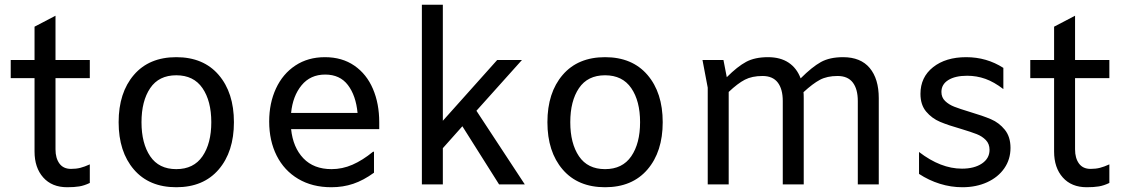

<svg xmlns="http://www.w3.org/2000/svg" viewBox="-20 -774 4720 806"><path d="M213 -522H357V-446H213V-147Q213 -110 229.5 -87.5Q246 -65 278 -65Q300 -65 317.5 -69.5Q335 -74 357 -84V-6Q334 5 313 8.5Q292 12 262 12Q198 12 161.5 -29Q125 -70 125 -138V-446H25V-522H125V-662L213 -708Z M478 -261Q478 -385 542 -459.5Q606 -534 720 -534Q834 -534 898 -459.5Q962 -385 962 -261Q962 -137 898 -62.5Q834 12 720 12Q606 12 542 -62.5Q478 -137 478 -261ZM867 -261Q867 -350 830 -404Q793 -458 720 -458Q647 -458 610.5 -404Q574 -350 574 -261Q574 -172 610.5 -118Q647 -64 720 -64Q793 -64 830 -118Q867 -172 867 -261Z M1572 -232H1202Q1210 -155 1253.5 -109.5Q1297 -64 1372 -64Q1417 -64 1459.5 -82.5Q1502 -101 1546 -137H1550V-49Q1506 -17 1463 -2.5Q1420 12 1371 12Q1291 12 1232 -23Q1173 -58 1141.5 -120.5Q1110 -183 1110 -264Q1110 -341 1138.5 -402.5Q1167 -464 1220 -499Q1273 -534 1344 -534Q1416 -534 1467.5 -498.5Q1519 -463 1545.5 -401Q1572 -339 1572 -261ZM1202 -300H1481Q1474 -373 1440.5 -417Q1407 -461 1345 -461Q1283 -461 1246 -416Q1209 -371 1202 -300Z M1921 -244 1839 -152V0H1751V-754H1839V-267L2067 -522H2171L1980 -309L2183 0H2075Z M2278 -261Q2278 -385 2342 -459.5Q2406 -534 2520 -534Q2634 -534 2698 -459.5Q2762 -385 2762 -261Q2762 -137 2698 -62.5Q2634 12 2520 12Q2406 12 2342 -62.5Q2278 -137 2278 -261ZM2667 -261Q2667 -350 2630 -404Q2593 -458 2520 -458Q2447 -458 2410.5 -404Q2374 -350 2374 -261Q2374 -172 2410.5 -118Q2447 -64 2520 -64Q2593 -64 2630 -118Q2667 -172 2667 -261Z M3669 -362V0H3581V-350Q3581 -400 3560 -427.5Q3539 -455 3496 -455Q3452 -455 3422 -439Q3392 -423 3353 -387Q3354 -379 3354 -362V0H3266V-350Q3266 -400 3245 -427.5Q3224 -455 3181 -455Q3137 -455 3107 -439.5Q3077 -424 3039 -388V0H2951V-406L2929 -522H3017L3031 -450Q3076 -495 3112.5 -514.5Q3149 -534 3204 -534Q3256 -534 3290.5 -511Q3325 -488 3341 -445Q3389 -493 3426 -513.5Q3463 -534 3519 -534Q3593 -534 3631 -488.5Q3669 -443 3669 -362Z M3838 -44V-136Q3929 -66 4018 -66Q4070 -66 4102 -87.5Q4134 -109 4134 -145Q4134 -170 4118.5 -186Q4103 -202 4080 -211Q4057 -220 4014 -233Q3961 -248 3926.5 -262.5Q3892 -277 3868 -305.5Q3844 -334 3844 -380Q3844 -450 3897 -492Q3950 -534 4036 -534Q4122 -534 4192 -489V-400Q4153 -430 4116.5 -443Q4080 -456 4040 -456Q3990 -456 3961 -438Q3932 -420 3932 -388Q3932 -365 3947.5 -350Q3963 -335 3986 -326Q4009 -317 4052 -304Q4106 -288 4140 -273.5Q4174 -259 4198 -229.5Q4222 -200 4222 -153Q4222 -105 4196 -67.5Q4170 -30 4124 -9Q4078 12 4020 12Q3972 12 3925.5 -2.5Q3879 -17 3838 -44Z M4493 -522H4637V-446H4493V-147Q4493 -110 4509.5 -87.5Q4526 -65 4558 -65Q4580 -65 4597.5 -69.5Q4615 -74 4637 -84V-6Q4614 5 4593 8.5Q4572 12 4542 12Q4478 12 4441.5 -29Q4405 -70 4405 -138V-446H4305V-522H4405V-662L4493 -708Z"/></svg>

Font: Amiko
Style: Regular
Weight: 400
Designer: Pablo Impallari, Rodrigo Fuenzalida, Andres Torresi
Foundry: Impallari Type
Version: Version 1.001; ttfautohint (v1.3)